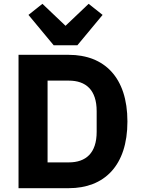

<svg xmlns="http://www.w3.org/2000/svg" viewBox="-20 -985 737 1005"><path d="M261 -748H385L517 -907L444 -965L323 -850L202 -965L129 -907ZM77 -698V0H340C525 0 647 -117 647 -349C647 -581 525 -698 340 -698ZM340 -135H229V-563H340C430 -563 486 -514 486 -403V-295C486 -184 430 -135 340 -135Z"/></svg>

Font: Braiins Sans
Style: Bold
Weight: 700
Designer: Mike Abbink, Paul van der Laan, Pieter van Rosmalen, Jiri Chlebus, Lubos Buracinsky
Foundry: Bold Monday, Sudetype
Version: Version 1.000;hotconv 1.0.109;makeotfexe 2.5.65596